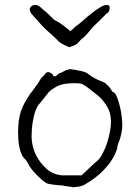

<svg xmlns="http://www.w3.org/2000/svg" viewBox="-20 -764 572 796"><path d="M320 -39Q336 -53 352 -69Q366 -83 383 -97Q396 -108 406 -129Q417 -149 424.5 -173Q432 -197 436 -219Q440 -242 440 -258Q440 -286 432 -306Q424 -325 412 -340Q399 -358 382 -371Q373 -378 364 -385Q355 -392 345 -400Q331 -410 322 -415Q313 -419 295 -419Q257 -419 238 -414Q218 -409 203 -398Q184 -387 175 -373Q171 -367 148 -339Q148 -339 147 -338H146V-337L142 -332Q138 -328 134 -320Q127 -308 123 -292.5Q119 -277 116 -260Q113 -243 112 -226.5Q111 -210 111 -197Q111 -176 117.5 -152Q124 -128 138 -106Q151 -84 170 -67Q186 -51 211 -42Q218 -40 224 -39L237 -37H238H317H319ZM448 -383 449 -382H451Q460 -376 466 -359Q473 -341 478 -319Q483 -297 485 -277Q487 -256 487 -245Q487 -226 483 -210Q477 -184 473 -176Q470 -172 470 -167Q469 -164 467 -160V-159Q466 -154 466 -150Q466 -147 464 -143Q449 -100 411 -60Q379 -26 330 2Q317 9 296 11Q281 13 278 12V11Q274 10 270 10L242 6Q242 5 242 5V6Q242 6 242 6V5Q240 5 224 4Q214 3 205 2H204Q195 1 185 -1Q177 -2 173 -5H172Q165 -9 154 -18Q143 -28 133 -38Q123 -48 114 -59Q103 -73 102 -76Q97 -86 93 -92Q89 -100 81 -107H82Q81 -107 81 -107Q73 -115 68 -128Q63 -140 60 -155.5Q57 -171 56 -186Q55 -201 55 -213Q55 -242 58 -263.5Q61 -285 67 -304Q74 -323 85 -343Q101 -371 113 -385Q123 -398 124 -400L129 -408Q134 -412 140 -423Q147 -435 150 -439Q164 -454 167 -457V-458Q170 -462 174 -464Q177 -465 181 -465Q184 -465 187 -463H188Q200 -456 200 -452Q200 -448 203 -447.5Q206 -447 209 -448L212 -449L213 -450H214L222 -458Q223 -459 226 -460Q236 -463 244 -468Q250 -472 257 -474Q270 -477 273 -478Q275 -477 276 -477L277 -476H279L297 -474Q299 -473 301 -472H302Q318 -470 326 -467Q340 -463 345 -458Q348 -455 365 -444Q375 -438 386 -433Q407 -424 408 -424Q414 -421 416 -420Q420 -414 426 -411Q430 -407 435 -401Q438 -397 444 -387L445 -385L446 -383ZM372 -659Q352 -637 339 -621Q331 -612 323 -606Q316 -601 312 -596Q308 -590 301 -584Q294 -578 286 -575Q279 -573 275 -571Q270 -568 266 -569Q263 -570 256 -573Q250 -576 242 -580Q234 -584 228 -588Q222 -593 217 -599Q212 -604 198 -617Q183 -630 169 -643Q154 -657 132 -683L131 -685H130L127 -688Q119 -698 113 -704Q105 -712 103 -724Q103 -730 107 -735Q111 -740 115 -741Q118 -742 121 -743Q125 -743 127 -744Q137 -743 148 -734Q158 -724 169 -716Q183 -704 191 -695Q200 -684 211 -678Q224 -672 232 -666L248 -654Q256 -648 261 -644Q266 -640 269 -636Q270 -636 273 -636Q277 -639 290 -651V-652Q300 -658 314 -670Q346 -699 373 -719Q400 -738 412 -742L422 -743Q427 -744 430 -742Q437 -738 434 -726Q433 -714 424 -709Q421 -708 417 -703Q413 -699 408 -694Q403 -689 398 -684Q393 -679 391 -677Q388 -674 372 -659Z"/></svg>

Font: ToneOZ-Pinyin-Tsuipita-TC
Style: Regular
Weight: 400
Designer: ÂÆ£ÂøóÂáåJeffrey Xuan(jeffreyx@gmail.com, ToneOZ.com) ÈòøÂù§(cjkFonts)
Foundry: ToneOZ
Version: Version 0.24071